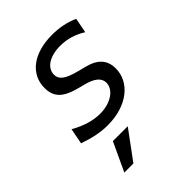

<svg xmlns="http://www.w3.org/2000/svg" viewBox="-232 -680 1066 1066"><g transform="rotate(-45 301.0 -147.5)"><path d="M232.4 14.2Q189.9 14.2 147.5 5.6Q105 -2.9 56.2 -20L74.2 -112.8Q165.5 -61 246.6 -61Q279.3 -61 306.4 -68.8Q333.5 -76.7 353 -90.1Q372.6 -103.5 383.3 -121.3Q394 -139.2 394 -158.7Q394 -214.4 298.3 -237.8L284.7 -241.2L252 -250Q189.5 -266.6 159.7 -296.9Q129.9 -327.1 129.9 -379.9Q129.9 -420.9 146.5 -454.1Q163.1 -487.3 194.1 -511Q225.1 -534.7 269.3 -547.4Q313.5 -560.1 368.2 -560.1Q454.6 -560.1 525.9 -527.8L508.8 -439.9Q473.6 -461.9 436 -473.4Q398.4 -484.9 356.9 -484.9Q324.7 -484.9 299.1 -478Q273.4 -471.2 255.6 -459.2Q237.8 -447.3 228.5 -430.9Q219.2 -414.6 219.2 -395.5Q219.2 -381.3 224.9 -370.1Q230.5 -358.9 243.2 -349.1Q255.9 -339.4 276.4 -331.1Q296.9 -322.8 327.1 -314.9Q335 -312.5 337.9 -312L373 -303.2Q431.6 -288.6 459.2 -257.8Q486.8 -227.1 486.8 -178.2Q486.8 -137.2 468.5 -102.1Q450.2 -66.9 416.7 -41Q383.3 -15.1 336.4 -0.5Q289.6 14.2 232.4 14.2ZM189.9 96.2H306.6L182.6 264.6H111.3Z"/></g></svg>

Font: Hack
Style: Italic
Weight: 400
Italic angle: -11°
Monospace: yes
Designer: Christopher Simpkins
Foundry: Christopher Simpkins
Version: Version 2.019; ttfautohint (v1.4.1) -l 4 -r 80 -G 350 -x 0 -